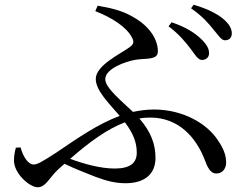

<svg xmlns="http://www.w3.org/2000/svg" viewBox="-20 -772 1040 810"><path d="M832 -519C849 -519 862 -530 862 -547C862 -568 851 -586 828 -608C801 -634 763 -658 704 -678L691 -661C737 -627 765 -591 785 -565C804 -539 816 -519 832 -519ZM929 -602C946 -602 958 -612 958 -631C958 -652 946 -672 921 -693C894 -715 855 -735 797 -752L786 -737C836 -702 860 -673 880 -648C902 -623 913 -602 929 -602ZM139 18C173 18 188 -22 223 -55L252 -81C300 -58 345 -41 383 -26C431 -8 468 1 510 1C587 1 636 -35 636 -106C636 -163 617 -216 568 -272C583 -275 598 -276 614 -276C737 -276 808 -188 842 -102C855 -66 868 -40 892 -40C921 -40 934 -63 934 -87C934 -117 923 -147 896 -185C853 -248 756 -310 629 -310C599 -310 570 -306 541 -300C494 -345 424 -401 424 -438C424 -482 509 -513 553 -520C594 -527 646 -517 646 -555C646 -615 599 -670 537 -703C494 -728 444 -739 392 -748L382 -725C454 -697 515 -657 537 -613C546 -596 545 -586 527 -573C487 -544 384 -496 384 -439C384 -390 439 -337 485 -283C393 -249 307 -189 217 -128C154 -87 137 -78 121 -78C100 -78 77 -110 67 -150L47 -149C42 -132 39 -113 39 -94C39 -41 104 18 139 18ZM507 -256C543 -208 557 -170 557 -128C557 -86 531 -61 464 -61C405 -61 335 -80 276 -102C356 -172 431 -227 507 -256Z"/></svg>

Font: Source Han Serif SC Medium
Style: Regular
Weight: 500
Designer: Ryoko NISHIZUKA 西塚涼子 (kana & ideographs); Frank Grießhammer (Latin, Greek & Cyrillic); Wenlong ZHANG 张文龙 (bopomofo); San
Foundry: Adobe
Version: Version 2.003;hotconv 1.1.1;makeotfexe 2.6.0